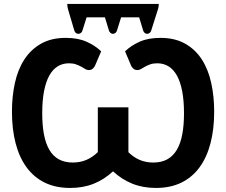

<svg xmlns="http://www.w3.org/2000/svg" viewBox="-20 -920 1116 948"><path d="M39 0ZM597.5 -666.5Q627.5 -695.5 669.8 -714.2Q712 -733 772 -733Q844 -733 894.5 -704.2Q945 -675.5 976.8 -626Q1008.5 -576.5 1023 -510.2Q1037.5 -444 1037.5 -368.5Q1037.5 -282 1019.2 -212.2Q1001 -142.5 965 -93.5Q929 -44.5 875.2 -18.2Q821.5 8 750 8Q686 8 634 -12.8Q582 -33.5 538 -74Q494.5 -33.5 442.5 -12.8Q390.5 8 326.5 8Q255 8 201.2 -18.2Q147.5 -44.5 111.5 -93.5Q75.5 -142.5 57.2 -212.2Q39 -282 39 -368.5Q39 -444 53.5 -510.2Q68 -576.5 100 -626Q132 -675.5 182.5 -704.2Q233 -733 305 -733Q364.5 -733 407 -714.2Q449.5 -695.5 479.5 -666.5L448 -593Q440.5 -581.5 434 -577.8Q427.5 -574 418 -574Q409.5 -574 400.8 -579.2Q392 -584.5 381 -590.8Q370 -597 355.2 -602.2Q340.5 -607.5 320.5 -607.5Q289.5 -607.5 265 -592.5Q240.5 -577.5 223.5 -547Q206.5 -516.5 197.5 -470Q188.5 -423.5 188.5 -360.5Q188.5 -302 197 -256.8Q205.5 -211.5 223.5 -180.5Q241.5 -149.5 270.2 -133.5Q299 -117.5 339.5 -117.5Q376 -117.5 406.5 -130.5Q437 -143.5 463 -169V-390H614V-168.5Q640 -143 670.2 -130.2Q700.5 -117.5 737 -117.5Q777.5 -117.5 806.2 -133.5Q835 -149.5 853.2 -180.5Q871.5 -211.5 880 -256.8Q888.5 -302 888.5 -360.5Q888.5 -423.5 879.5 -470Q870.5 -516.5 853.5 -547Q836.5 -577.5 812 -592.5Q787.5 -607.5 756.5 -607.5Q736 -607.5 721.5 -602.2Q707 -597 696 -590.8Q685 -584.5 676.2 -579.2Q667.5 -574 659 -574Q649.5 -574 642.8 -577.8Q636 -581.5 628.5 -593ZM764 -900.5Q764 -892.5 763 -887.2Q762 -882 760.5 -876L726.5 -769Q724 -761 718.2 -757Q712.5 -753 706.5 -753Q700.5 -753 695 -757Q689.5 -761 687 -769L667 -834.5H578L557.5 -769Q555 -761 549.2 -757Q543.5 -753 537.5 -753Q531.5 -753 526 -757Q520.5 -761 518 -769L498 -834.5H407.5L387 -769Q384.5 -761 378.8 -757Q373 -753 366.8 -753Q360.5 -753 355 -757Q349.5 -761 347 -769L315.5 -875.5Q314.5 -881 313.2 -886.8Q312 -892.5 312 -900.5Z"/></svg>

Font: Lato Heavy
Style: Regular
Weight: 800
Designer: Lukasz Dziedzic
Foundry: tyPoland Lukasz Dziedzic
Version: Version 2.007; 2014-02-27